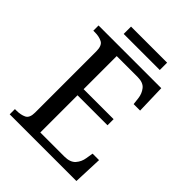

<svg xmlns="http://www.w3.org/2000/svg" viewBox="-234 -966 1091 1091"><g transform="rotate(45 311.5 -420.0)"><path d="M38 0V-42H51Q84 -42 108.5 -53.5Q133 -65 133 -109V-600Q133 -647 109 -659.5Q85 -672 51 -672H38V-714H542L547 -539H495L490 -582Q486 -615 466.5 -639.5Q447 -664 402 -664H234V-398H475V-349H234V-50H427Q474 -50 495.5 -74.5Q517 -99 522 -132L529 -175H581L574 0ZM173 -781V-840H463V-781Z"/></g></svg>

Font: Noto Serif Dives Akuru
Style: Regular
Weight: 400
Designer: Fernando Caro
Foundry: Fernando Caro
Version: Version 2.000; ttfautohint (v1.8.4.7-5d5b)